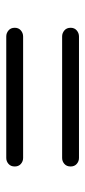

<svg xmlns="http://www.w3.org/2000/svg" viewBox="146 -642 266 598"><g transform="rotate(90 279.0 -343.0)"><path d="M66.5 -430Q66.5 -442 74.8 -449Q83 -456 94 -456H472Q482.5 -456 490.5 -449Q498.5 -442 498.5 -430Q498.5 -417.5 490.5 -410.5Q482.5 -403.5 472 -403.5H93.5Q83 -403.5 74.8 -410.5Q66.5 -417.5 66.5 -430ZM66.5 -256Q66.5 -268 74.8 -275Q83 -282 94 -282H472Q482.5 -282 490.5 -275Q498.5 -268 498.5 -256Q498.5 -243.5 490.5 -236.5Q482.5 -229.5 472 -229.5H93.5Q83 -229.5 74.8 -236.5Q66.5 -243.5 66.5 -256Z"/></g></svg>

Font: Fraunces Medium
Style: Regular
Weight: 500
Version: Version 1.000;[b76b70a41]